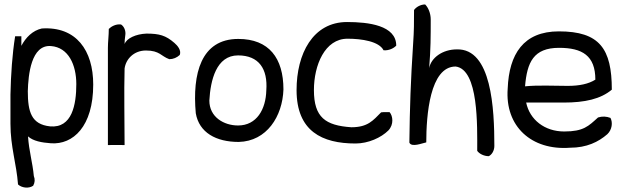

<svg xmlns="http://www.w3.org/2000/svg" viewBox="-20 -640 2811 863"><path d="M27 -84C27 21 54 95 61 189C77 204 108 209 129 195C137 181 138 166 132 151C127 93 110 38 106 -27C129 -6 167 1 209 4C308 11 399 -71 399 -260C399 -413 323 -522 168 -512C127 -503 96 -472 76 -434V-477H48C35 -395 29 -307 27 -215ZM105 -230C107 -304 120 -440 209 -433C288 -427 323 -348 323 -262C323 -170 304 -63 205 -72C121 -81 105 -137 105 -230Z M465 12C491 11 514 12 540 12C540 -103 537 -220 540 -332C546 -376 583 -413 636 -413C698 -413 704 -387 741 -374C759 -374 775 -381 788 -393C796 -414 778 -435 764 -447C725 -481 696 -489 638 -489C591 -487 549 -468 540 -442C540 -454 541 -467 543 -480C547 -502 537 -522 524 -530C501 -533 480 -521 469 -510C469 -480 465 -452 465 -425Z M860 -131C875 -44 951 -2 1053 -2C1179 -5 1250 -117 1254 -238C1254 -379 1189 -465 1051 -465C883 -465 844 -308 860 -131ZM921 -188C926 -279 952 -391 1050 -391C1144 -391 1184 -330 1177 -234C1175 -149 1134 -76 1050 -76C986 -76 921 -114 921 -188Z M1313 -235C1313 -50 1428 5 1578 5C1635 5 1693 -21 1726 -54C1751 -81 1746 -119 1731 -136C1716 -135 1707 -137 1693 -135C1657 -99 1634 -68 1559 -68C1443 -76 1391 -112 1391 -235C1391 -347 1440 -466 1542 -466C1606 -466 1684 -454 1704 -414C1728 -412 1750 -423 1761 -435C1761 -526 1636 -541 1540 -541C1386 -541 1313 -398 1313 -235Z M1820 1C1830 24 1879 3 1896 0C1896 -121 1912 -341 2028 -341C2132 -328 2125 -72 2125 38C2134 51 2155 62 2177 62C2191 55 2202 37 2202 16C2202 -150 2190 -423 2033 -418C1970 -418 1918 -381 1909 -334C1916 -420 1916 -475 1916 -553C1916 -580 1905 -606 1891 -620C1870 -620 1850 -608 1841 -595C1841 -539 1841 -501 1837 -445C1826 -277 1822 -161 1820 1Z M2262 -242C2249 -72 2369 37 2542 24C2617 24 2670 -2 2710 -37C2731 -57 2735 -89 2724 -110C2706 -117 2687 -118 2668 -112C2625 -73 2603 -49 2516 -49C2428 -49 2361 -102 2345 -179H2514C2609 -179 2680 -195 2730 -237C2730 -421 2675 -499 2492 -499C2333 -499 2268 -397 2262 -242ZM2340 -252C2349 -360 2378 -425 2493 -425C2597 -425 2656 -390 2656 -282C2626 -263 2585 -254 2532 -254C2469 -254 2400 -258 2340 -252Z"/></svg>

Font: Snowfall
Style: Regular
Weight: 400
Designer: Jasper
Foundry: Cannot Into Space Fonts
Version: Version 0.9